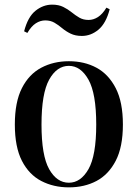

<svg xmlns="http://www.w3.org/2000/svg" viewBox="-20 -794 594 828"><path d="M277 -530Q344 -530 396 -502Q448 -474 479 -414Q510 -354 510 -257Q510 -160 479 -100.5Q448 -41 396 -13.5Q344 14 277 14Q211 14 158 -13.5Q105 -41 74.5 -100.5Q44 -160 44 -257Q44 -354 74.5 -414Q105 -474 158 -502Q211 -530 277 -530ZM277 -510Q225 -510 192 -450.5Q159 -391 159 -257Q159 -123 192 -64.5Q225 -6 277 -6Q328 -6 361.5 -64.5Q395 -123 395 -257Q395 -391 361.5 -450.5Q328 -510 277 -510ZM205 -774Q233 -774 253 -764Q273 -754 289 -741Q305 -728 322 -718Q339 -708 362 -708Q383 -708 402.5 -720.5Q422 -733 439 -761L453 -754Q437 -693 404.5 -666Q372 -639 333 -639Q305 -639 284.5 -649Q264 -659 248 -672.5Q232 -686 215 -696Q198 -706 175 -706Q154 -706 134.5 -693.5Q115 -681 98 -652L84 -659Q100 -721 133 -747.5Q166 -774 205 -774Z"/></svg>

Font: Playfair Display Medium
Style: Regular
Weight: 500
Designer: Claus Eggers Sørensen
Foundry: Claus Eggers Sørensen
Version: Version 1.203